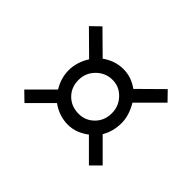

<svg xmlns="http://www.w3.org/2000/svg" viewBox="-93 -626 651 651"><g transform="rotate(-45 232.5 -300.5)"><path d="M82 -118 49 -151 123 -225Q110 -242 103 -260.5Q96 -279 96 -299Q96 -341 122 -377L44 -455L76 -488L157 -407Q192 -428 229 -428Q267 -428 304 -405L383 -485L415 -452L338 -374Q363 -339 363 -299Q363 -261 339 -228L421 -145L388 -113L304 -197Q285 -186 266.5 -180Q248 -174 229 -174Q189 -174 157 -193ZM229 -221Q263 -221 287 -244Q311 -267 311 -299Q311 -333 287 -357Q263 -381 229 -381Q194 -381 171 -358Q148 -335 148 -299Q148 -267 171 -244Q194 -221 229 -221Z"/></g></svg>

Font: Alumni Sans Thin
Style: Regular
Weight: 400
Version: Version 1.018